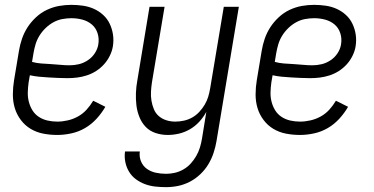

<svg xmlns="http://www.w3.org/2000/svg" viewBox="-20 -548 1540 791"><path d="M216 8Q186 8 158 2.5Q130 -3 106.5 -17Q83 -31 66 -53.5Q49 -76 41 -102.5Q33 -129 33 -158.5Q33 -188 38 -218L58 -338Q62 -363 70.5 -388Q79 -413 93.5 -435.5Q108 -458 128.5 -477Q149 -496 173.5 -507.5Q198 -519 223.5 -523.5Q249 -528 274 -528Q298 -528 322 -524.5Q346 -521 367 -511.5Q388 -502 405 -486.5Q422 -471 432 -450Q442 -429 445.5 -405.5Q449 -382 445 -357Q442 -338 432.5 -318.5Q423 -299 408.5 -283Q394 -267 376 -255.5Q358 -244 338 -237.5Q318 -231 298 -228.5Q278 -226 258 -226Q238 -226 218.5 -227Q199 -228 179.5 -229Q160 -230 140.5 -232Q121 -234 103 -238L98 -209Q95 -188 94.5 -167.5Q94 -147 99 -128Q104 -109 114 -93Q124 -77 140 -66.5Q156 -56 175.5 -51.5Q195 -47 216 -47Q237 -47 259 -52Q281 -57 301 -68Q321 -79 336.5 -96Q352 -113 364 -133L414 -108Q399 -82 378 -59Q357 -36 330.5 -20.5Q304 -5 274 1.5Q244 8 216 8ZM267 -279Q286 -279 305 -283.5Q324 -288 341.5 -299.5Q359 -311 370.5 -328.5Q382 -346 385 -365Q389 -389 382 -411Q375 -433 358.5 -447Q342 -461 320 -467Q298 -473 274 -473Q256 -473 237 -469.5Q218 -466 200.5 -456.5Q183 -447 168 -432.5Q153 -418 142.5 -401Q132 -384 126.5 -365.5Q121 -347 118 -329L112 -293Q130 -288 149.5 -286.5Q169 -285 189 -284Q209 -283 228 -281Q247 -279 267 -279Z M664 223Q641 223 619 220.5Q597 218 577 210.5Q557 203 540 190.5Q523 178 512 160Q501 142 496.5 120.5Q492 99 495 76H556Q553 98 561 117Q569 136 585 147.5Q601 159 621.5 163.5Q642 168 664 168Q682 168 700 164Q718 160 735.5 150Q753 140 766 125.5Q779 111 788.5 94.5Q798 78 803.5 60Q809 42 812 24L830 -87Q818 -65 801 -46.5Q784 -28 762.5 -15.5Q741 -3 717.5 2.5Q694 8 671 8Q645 8 621 0Q597 -8 580.5 -25Q564 -42 554.5 -65.5Q545 -89 542 -114Q539 -139 540 -165Q541 -191 546 -218L596 -520H658L606 -209Q603 -189 602 -170Q601 -151 604 -133Q607 -115 614 -98Q621 -81 634.5 -69.5Q648 -58 665.5 -52.5Q683 -47 702 -47Q720 -47 738 -51Q756 -55 772 -64Q788 -73 801 -87Q814 -101 823.5 -117Q833 -133 838 -150Q843 -167 846 -185L902 -520H964L872 33Q868 57 860 81.5Q852 106 838.5 128.5Q825 151 805 170Q785 189 761.5 201Q738 213 713.5 218Q689 223 664 223Z M1216 8Q1186 8 1158 2.5Q1130 -3 1106.5 -17Q1083 -31 1066 -53.5Q1049 -76 1041 -102.5Q1033 -129 1033 -158.5Q1033 -188 1038 -218L1058 -338Q1062 -363 1070.5 -388Q1079 -413 1093.5 -435.5Q1108 -458 1128.5 -477Q1149 -496 1173.5 -507.5Q1198 -519 1223.5 -523.5Q1249 -528 1274 -528Q1298 -528 1322 -524.5Q1346 -521 1367 -511.5Q1388 -502 1405 -486.5Q1422 -471 1432 -450Q1442 -429 1445.5 -405.5Q1449 -382 1445 -357Q1442 -338 1432.5 -318.5Q1423 -299 1408.5 -283Q1394 -267 1376 -255.5Q1358 -244 1338 -237.5Q1318 -231 1298 -228.5Q1278 -226 1258 -226Q1238 -226 1218.5 -227Q1199 -228 1179.5 -229Q1160 -230 1140.5 -232Q1121 -234 1103 -238L1098 -209Q1095 -188 1094.5 -167.5Q1094 -147 1099 -128Q1104 -109 1114 -93Q1124 -77 1140 -66.5Q1156 -56 1175.5 -51.5Q1195 -47 1216 -47Q1237 -47 1259 -52Q1281 -57 1301 -68Q1321 -79 1336.5 -96Q1352 -113 1364 -133L1414 -108Q1399 -82 1378 -59Q1357 -36 1330.5 -20.5Q1304 -5 1274 1.5Q1244 8 1216 8ZM1267 -279Q1286 -279 1305 -283.5Q1324 -288 1341.5 -299.5Q1359 -311 1370.5 -328.5Q1382 -346 1385 -365Q1389 -389 1382 -411Q1375 -433 1358.5 -447Q1342 -461 1320 -467Q1298 -473 1274 -473Q1256 -473 1237 -469.5Q1218 -466 1200.5 -456.5Q1183 -447 1168 -432.5Q1153 -418 1142.5 -401Q1132 -384 1126.5 -365.5Q1121 -347 1118 -329L1112 -293Q1130 -288 1149.5 -286.5Q1169 -285 1189 -284Q1209 -283 1228 -281Q1247 -279 1267 -279Z"/></svg>

Font: Iosevka Curly Light
Style: Italic
Weight: 300
Italic angle: -9°
Monospace: yes
Designer: Belleve Invis
Foundry: Belleve Invis
Version: Version 22.1.2; ttfautohint (v1.8.4)